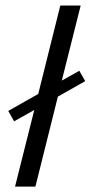

<svg xmlns="http://www.w3.org/2000/svg" viewBox="-20 -687 334 707"><path d="M35.4 0 106.2 -281.9 31.9 -240.3 10.4 -278.5 120.8 -341 202.1 -666.7H277.1L207.6 -390.3L272.2 -426.4L293.8 -388.2L193.1 -331.2L110.4 0Z"/></svg>

Font: Afacad
Style: Italic
Weight: 400
Italic angle: -14°
Designer: Kristian Moeller
Foundry: Dicotype
Version: Version 1.000